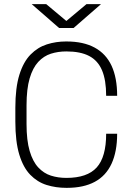

<svg xmlns="http://www.w3.org/2000/svg" viewBox="-20 -896 640 926"><path d="M300 10Q249 10 204.5 -4Q160 -18 126 -53Q92 -88 73 -150.5Q54 -213 54 -310V-376Q54 -473 73.5 -535.5Q93 -598 127.5 -633Q162 -668 206 -682Q250 -696 298 -696H301Q382 -696 436.5 -666.5Q491 -637 518 -579Q545 -521 545 -434H492Q492 -510 472 -557Q452 -604 410 -626Q368 -648 300 -648Q260 -648 225.5 -637Q191 -626 164.5 -597.5Q138 -569 123 -518Q108 -467 108 -388V-298Q108 -219 123 -168Q138 -117 164.5 -88.5Q191 -60 225.5 -49Q260 -38 300 -38Q401 -38 446.5 -88.5Q492 -139 492 -251H545Q545 -165 518 -106.5Q491 -48 437 -19Q383 10 303 10ZM265 -761 133 -876H203L313 -784H287L397 -876H467L335 -761Z"/></svg>

Font: Chivo Mono Thin
Style: Regular
Weight: 250
Designer: Hector Gatti
Foundry: Omnibus-Type
Version: Version 1.008